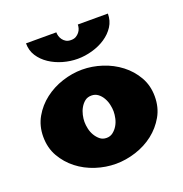

<svg xmlns="http://www.w3.org/2000/svg" viewBox="-110 -669 744 780"><g transform="rotate(-20 262.0 -278.5)"><path d="M262 -393Q305 -393 348 -379Q391 -365 425.5 -338.5Q460 -312 481.5 -274.5Q503 -237 503 -190Q503 -142 481.5 -104.5Q460 -67 426 -40.5Q392 -14 348.5 0Q305 14 262 14Q218 14 175 0Q132 -14 98 -40.5Q64 -67 42.5 -104.5Q21 -142 21 -190Q21 -237 42.5 -274.5Q64 -312 98.5 -338.5Q133 -365 176 -379Q219 -393 262 -393ZM262 -281Q245 -281 233.5 -272Q222 -263 214 -249Q206 -235 202.5 -219Q199 -203 199 -190Q199 -176 202.5 -160Q206 -144 214 -130.5Q222 -117 233.5 -107.5Q245 -98 262 -98Q278 -98 290 -107.5Q302 -117 310 -130.5Q318 -144 321.5 -160Q325 -176 325 -190Q325 -203 321.5 -219Q318 -235 310 -249Q302 -263 290 -272Q278 -281 262 -281ZM216 -571Q216 -563 218.5 -554.5Q221 -546 226.5 -538.5Q232 -531 240.5 -526Q249 -521 262 -521Q275 -521 283.5 -526Q292 -531 298 -538.5Q304 -546 306.5 -554.5Q309 -563 309 -571H439Q439 -540 423.5 -516Q408 -492 382.5 -475Q357 -458 325 -449Q293 -440 262 -440Q230 -440 198.5 -449Q167 -458 141.5 -475Q116 -492 100.5 -516Q85 -540 85 -571Z"/></g></svg>

Font: CAT Rhythmus
Style: Regular
Weight: 400
Designer: Peter Wiegel nach alter Vorlage
Foundry: Peter Wiegel
Version: 1.000